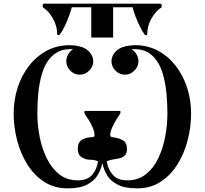

<svg xmlns="http://www.w3.org/2000/svg" viewBox="-20 -1026 1124 1054"><path d="M481 -986H374Q369 -965 358.5 -937Q348 -909 335 -881.5Q322 -854 308 -836Q306 -833 300 -833Q294 -833 294 -837Q294 -885 270 -925.5Q246 -966 219 -983Q214 -986 214 -994Q214 -1006 222 -1006H860Q868 -1006 868 -994Q868 -986 863 -983Q836 -966 812 -925.5Q788 -885 788 -837Q788 -833 782 -833Q776 -833 774 -836Q761 -854 747.5 -881.5Q734 -909 723.5 -937Q713 -965 708 -986H601V-820H481ZM55 -402Q55 -478 77 -545.5Q99 -613 140 -665.5Q181 -718 237.5 -748Q294 -778 363 -778Q373 -778 391.5 -776Q410 -774 431 -767Q452 -760 468 -744Q468 -742 470 -742Q492 -718 492 -690Q492 -660 469.5 -638Q447 -616 418 -616Q388 -616 366 -638Q344 -660 344 -690Q344 -710 354.5 -728Q365 -746 381 -756Q376 -757 371 -756.5Q366 -756 362 -756Q327 -756 300.5 -742.5Q274 -729 254 -706Q226 -673 211 -623Q196 -573 190.5 -516.5Q185 -460 185 -404Q185 -341 197.5 -276.5Q210 -212 236.5 -157.5Q263 -103 305 -69.5Q347 -36 407 -36Q459 -36 485 -65Q511 -94 518 -140Q509 -145 497.5 -147Q486 -149 475 -149Q451 -149 429 -162.5Q407 -176 407 -210Q407 -245 430.5 -259Q454 -273 488 -273Q491 -275 495 -275.5Q499 -276 499 -281Q499 -302 489.5 -324.5Q480 -347 467 -367.5Q454 -388 445 -401Q443 -404 443 -410.5Q443 -417 447 -417H637Q642 -417 641.5 -410.5Q641 -404 639 -401Q630 -388 617.5 -367.5Q605 -347 595 -324.5Q585 -302 585 -281Q586 -276 590 -275Q594 -274 598 -273Q631 -269 654 -256Q677 -243 677 -209Q677 -184 665.5 -172.5Q654 -161 636 -157Q618 -153 599.5 -150.5Q581 -148 566 -140Q574 -94 600.5 -65Q627 -36 679 -36Q739 -36 781 -69.5Q823 -103 849 -157.5Q875 -212 887 -277Q899 -342 899 -404Q899 -457 894 -510.5Q889 -564 876.5 -611.5Q864 -659 840 -693Q820 -722 791 -739Q762 -756 722 -756Q718 -756 712.5 -756.5Q707 -757 702 -756Q718 -747 729 -728.5Q740 -710 740 -690Q740 -660 717.5 -638Q695 -616 666 -616Q636 -616 614 -638Q592 -660 592 -690Q592 -720 616 -744Q632 -760 653 -767Q674 -774 692.5 -776Q711 -778 721 -778Q790 -778 846.5 -748Q903 -718 944 -665.5Q985 -613 1007 -545.5Q1029 -478 1029 -402Q1029 -330 1010.5 -257.5Q992 -185 955 -125Q918 -65 862.5 -28.5Q807 8 733 8Q665 8 625.5 -12.5Q586 -33 567.5 -64.5Q549 -96 543 -128H541Q535 -96 516 -64.5Q497 -33 458 -12.5Q419 8 351 8Q277 8 221.5 -28.5Q166 -65 129 -125Q92 -185 73.5 -257.5Q55 -330 55 -402Z"/></svg>

Font: Ponomar
Style: Regular
Weight: 400
Version: Version 1.301; ttfautohint (v1.8.4.7-5d5b)